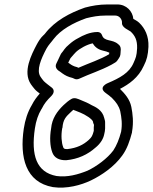

<svg xmlns="http://www.w3.org/2000/svg" viewBox="-20 -755 688 864"><path d="M252 -508C244 -492 240 -481 234 -470C224 -451 240 -438 251 -432C264 -422 275 -414 293 -408C298 -406 303 -406 307 -404L316 -400C322 -397 331 -398 337 -401C382 -422 434 -438 482 -464C488 -467 493 -471 499 -474C507 -479 510 -486 515 -493C523 -504 522 -512 523 -526C524 -532 525 -547 512 -556C486 -580 449 -566 439 -597C436 -606 428 -611 419 -611C384 -611 352 -595 333 -584C317 -576 303 -566 291 -555C271 -539 265 -525 260 -520C255 -515 252 -508 252 -508ZM333 -450C329 -452 325 -454 316 -456C305 -460 296 -466 287 -473C290 -480 294 -487 297 -493C309 -507 316 -515 322 -521C339 -537 372 -555 397 -560C406 -545 420 -533 440 -528C454 -525 466 -521 472 -518C472 -516 471 -515 471 -511C431 -487 383 -472 333 -450ZM453 -177V-190V-202C453 -206 453 -210 452 -213L449 -224C441 -260 409 -274 392 -282C384 -287 377 -290 369 -294L343 -305C333 -309 316 -318 302 -310C288 -302 279 -294 266 -282C237 -254 214 -222 210 -177C203 -137 205 -97 215 -70C224 -44 247 -34 275 -34H278C331 -39 374 -59 410 -91C430 -107 445 -129 449 -151C451 -160 453 -168 453 -177ZM310 -261C312 -260 313 -259 317 -258L342 -248C362 -240 397 -219 399 -206V-203L403 -193L402 -182V-168V-166C396 -144 393 -138 380 -126C355 -103 326 -89 283 -84C268 -84 266 -87 264 -94C257 -112 254 -145 260 -178C260 -179 261 -179 261 -180C264 -218 277 -230 298 -250C304 -256 308 -259 310 -261ZM455 -337C467 -328 476 -322 484 -314C503 -295 515 -278 521 -255C527 -225 531 -197 525 -162C516 -128 505 -101 490 -78C463 -42 416 -7 374 13C332 30 283 44 234 37C144 20 119 -56 137 -177C142 -211 152 -240 166 -263C166 -264 168 -265 168 -266C180 -290 190 -302 212 -324C220 -332 228 -348 214 -360C200 -371 186 -381 177 -390C171 -397 166 -404 162 -410C143 -439 164 -489 189 -536C199 -554 211 -565 221 -579C253 -621 309 -652 368 -673C397 -680 422 -685 455 -685H499C517 -685 530 -668 529 -652C527 -631 561 -619 568 -613C588 -594 598 -574 597 -538C595 -502 591 -495 581 -472C562 -427 519 -404 465 -381C465 -381 420 -363 455 -337ZM520 -355C560 -376 603 -405 627 -459C641 -486 646 -508 648 -544C650 -593 632 -628 606 -653C596 -662 588 -665 580 -670C577 -704 549 -735 508 -735H464C426 -735 393 -729 363 -721C362 -721 361 -720 360 -720C295 -697 227 -662 182 -603C178 -598 176 -597 175 -596C163 -585 153 -569 145 -554C122 -510 81 -432 119 -376C124 -368 130 -362 136 -354C143 -346 150 -341 159 -334C146 -319 134 -304 123 -282C105 -252 93 -216 87 -176C68 -47 95 65 218 87C281 96 345 78 389 57C439 33 495 -6 530 -55C552 -85 564 -121 574 -159V-161C582 -206 577 -243 571 -274C564 -309 541 -334 520 -355Z"/></svg>

Font: Blanket
Style: BdOutlineObl
Weight: 700
Foundry: Cannot Into Space Fonts
Version: Version 0.9